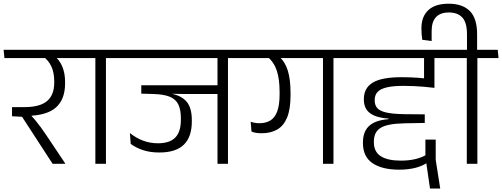

<svg xmlns="http://www.w3.org/2000/svg" viewBox="-39 -906 2778 1062"><path d="M414 -585 409.5 -630.5H-19L-14.5 -585ZM321 0V-3L217 -158.5Q201 -182.5 187 -201.5Q173 -220.5 158 -238.8Q143 -257 124.5 -277.5V-295.5L27.5 -313.5V-263L83 -260L252 0ZM262.5 -596H196.5Q228.5 -573.5 244.8 -539.2Q261 -505 261 -455.5V-450Q261 -380.5 221.2 -347Q181.5 -313.5 95.5 -313.5H27.5L72 -265H109.5Q219 -266.5 270 -311.2Q321 -356 321 -445V-451.5Q321 -501.5 305.5 -538Q290 -574.5 262.5 -596Z M547 0V-600.5H488.5V0ZM664 -585 659.5 -630.5H371L376.5 -585Z M1222 -600.5H1164V0H1222ZM1106.5 -585H1339L1334.5 -630.5H1101.5ZM1289 -585 1284 -630.5H626L631 -585ZM1184.5 -434.5H742.5V-388H880L980 -386H1184.5ZM915 -406H742.5V-388L810 -386Q867 -384.5 900.2 -370.8Q933.5 -357 947.5 -328Q961.5 -299 961.5 -250.5V-243.5Q961.5 -177.5 930.8 -145.5Q900 -113.5 834.5 -113.5Q791 -113.5 752 -128.2Q713 -143 679.5 -170L684 -110Q713 -88.5 752.2 -75.5Q791.5 -62.5 842 -62.5Q934 -62.5 978 -105.8Q1022 -149 1022 -234V-240.5Q1022 -307 995.8 -340.5Q969.5 -374 915 -386.5Z M1805.5 -600.5H1747.5V0H1805.5ZM1690.5 -585H1923.5L1918.5 -630.5H1686ZM1307.5 -585H1884.5L1880 -630.5H1303ZM1505 -592.5H1439.5Q1476.5 -562.5 1492 -515.5Q1507.5 -468.5 1507.5 -397V-384Q1507.5 -324.5 1494.2 -289.5Q1481 -254.5 1456.2 -239.5Q1431.5 -224.5 1396 -224.5Q1382.5 -224.5 1370.8 -226.5Q1359 -228.5 1347.5 -232.5L1352 -178.5Q1363 -173.5 1377.5 -171.2Q1392 -169 1408 -169Q1459 -169 1494.8 -189.8Q1530.5 -210.5 1549.2 -256.5Q1568 -302.5 1568 -378.5V-392.5Q1568 -467 1552.8 -516Q1537.5 -565 1505 -592.5Z M1890.5 -585H2466.5L2461.5 -630.5H1886ZM2306.5 -437 2364 -421.5V-601.5H2306.5ZM2371 -134H2314V-26.5L2316.5 -21L2339.5 137H2396L2371 -22ZM2168.5 32.5Q2220.5 32.5 2260 22Q2299.5 11.5 2325 -7L2321.5 -51.5Q2295.5 -35 2259.2 -26.2Q2223 -17.5 2178 -17.5Q2105.5 -17.5 2067.2 -42Q2029 -66.5 2029 -118.5V-122.5Q2029 -147 2037 -165.8Q2045 -184.5 2064 -197.2Q2083 -210 2116.2 -216.5Q2149.5 -223 2200 -224L2310.5 -226V-273.5L2198.5 -274.5Q2132 -275.5 2096.2 -284Q2060.5 -292.5 2047 -309Q2033.5 -325.5 2033.5 -350V-352.5Q2033.5 -380 2049 -397Q2064.5 -414 2099.5 -422.5Q2134.5 -431 2193 -431Q2221.5 -431 2249.2 -429.8Q2277 -428.5 2305.2 -426.2Q2333.5 -424 2364 -420V-466Q2317 -472.5 2273.8 -475.8Q2230.5 -479 2181.5 -479Q2072 -479 2022.8 -449Q1973.5 -419 1973.5 -358V-354Q1973.5 -325 1986.5 -303Q1999.5 -281 2029.2 -267.5Q2059 -254 2110.5 -250V-247Q2059.5 -243 2028.2 -227Q1997 -211 1982.8 -183.8Q1968.5 -156.5 1968.5 -119V-114.5Q1968.5 -39.5 2021.5 -3.5Q2074.5 32.5 2168.5 32.5Z M2601.5 0V-600.5H2543V0ZM2718.5 -585 2714 -630.5H2425.5L2431 -585ZM2443 -885.5Q2368 -885.5 2330 -849.8Q2292 -814 2292 -750Q2292 -734.5 2293 -719.2Q2294 -704 2296.5 -686L2348.5 -679V-733Q2348.5 -786 2372.8 -811.5Q2397 -837 2444 -837Q2492.5 -837 2518.2 -809.2Q2544 -781.5 2544 -716V-623H2600V-716.5Q2600 -805 2559.5 -845.2Q2519 -885.5 2443 -885.5Z"/></svg>

Font: Anek Devanagari Medium Light
Style: Regular
Weight: 300
Version: Version 1.003